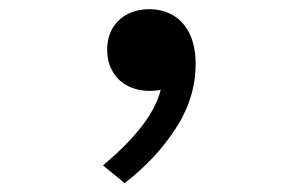

<svg xmlns="http://www.w3.org/2000/svg" viewBox="-20 -183 660 424"><path d="M216.7 -73.2Q216.7 -100.7 228.8 -121Q241 -141.3 262.2 -152Q283.3 -162.7 309.7 -162.7Q338.7 -162.7 361.8 -149.4Q385 -136.2 398.5 -109Q412 -81.8 412 -41.3Q412 33.2 367.8 101.1Q323.7 169 255.2 221.3L207.3 182.2Q267.5 132.2 301.2 84.8Q335 37.5 340.5 -13.2L359.2 6.8Q337 17.7 311.3 17.7Q283.7 17.7 262.2 6.7Q240.8 -4.3 228.8 -25.1Q216.7 -45.8 216.7 -73.2Z"/></svg>

Font: Monaspace Neon Var ExtraLight
Style: Regular
Weight: 200
Designer: Riley Cran and the Lettermatic Team
Version: Version 1.200 (Monaspace Neon Var)